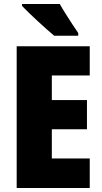

<svg xmlns="http://www.w3.org/2000/svg" viewBox="-20 -947 515 967"><path d="M432 0H64V-714H432V-567H241V-443H418V-296H241V-149H432ZM281 -927Q292 -907 310 -878.5Q328 -850 345.5 -823Q363 -796 374 -781V-767H253Q239 -779 216.5 -798.5Q194 -818 169.5 -841Q145 -864 124 -884Q103 -904 91 -917V-927Z"/></svg>

Font: Noto Sans Kannada Condensed Black
Style: Regular
Weight: 900
Width: 3
Designer: Jelle Bosma - Monotype Design Team
Foundry: Monotype Imaging Inc.
Version: Version 2.005; ttfautohint (v1.8.4.7-5d5b)